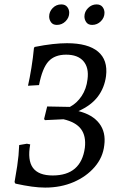

<svg xmlns="http://www.w3.org/2000/svg" viewBox="-20 -839 551 871"><path d="M185 12Q157 12 124 7.5Q91 3 50 -6L46 -13Q54 -58 58 -85.5Q62 -113 64 -134Q66 -155 67 -181L102 -187L117 -184Q104 -112 129.5 -77.5Q155 -43 219 -43Q348 -43 365 -169Q371 -222 347.5 -253.5Q324 -285 268 -298L184 -294L180 -299L194 -356L297 -354Q329 -371 350.5 -403.5Q372 -436 377 -479Q384 -532 358.5 -561.5Q333 -591 280 -591Q228 -591 200 -560.5Q172 -530 157 -453L107 -450Q115 -485 122.5 -531.5Q130 -578 134 -621L137 -626Q182 -635 218.5 -639Q255 -643 284 -643Q379 -643 424.5 -605Q470 -567 461 -494Q454 -441 424 -401Q394 -361 336 -335Q400 -319 430.5 -279Q461 -239 453 -180Q447 -125 409.5 -81.5Q372 -38 314 -13Q256 12 185 12ZM398 -726Q380 -726 371.5 -738Q363 -750 363 -764Q363 -786 379.5 -802.5Q396 -819 418 -819Q436 -819 445 -807.5Q454 -796 454 -781Q454 -759 437.5 -742.5Q421 -726 398 -726ZM238 -726Q220 -726 211.5 -738Q203 -750 203 -764Q203 -786 219 -802.5Q235 -819 258 -819Q276 -819 285 -807.5Q294 -796 294 -781Q294 -759 277.5 -742.5Q261 -726 238 -726Z"/></svg>

Font: Alegreya
Style: Italic
Weight: 400
Italic angle: -7°
Designer: Juan Pablo del Peral
Foundry: Huerta Tipografica
Version: Version 2.009